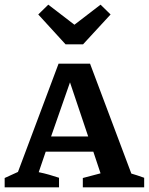

<svg xmlns="http://www.w3.org/2000/svg" viewBox="-21 -803 638 823"><path d="M542 -59Q556 -55 566.5 -51.5Q577 -48 597 -41V0H334V-40L410 -60L379 -153H175L145 -65Q169 -60 190 -54Q211 -48 232 -41V0H-1V-40L56 -66L230 -530H365ZM198 -218H357L279 -450ZM260 -613 143 -741 186 -783 298 -697 410 -783 453 -741 335 -613Z"/></svg>

Font: Piazzolla SC SemiBold
Style: Regular
Weight: 600
Designer: Juan Pablo del Peral
Foundry: Huerta Tipografica
Version: Version 1.330